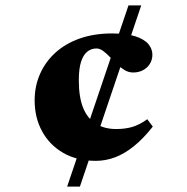

<svg xmlns="http://www.w3.org/2000/svg" viewBox="-20 -695 696 715"><path d="M230 0 458.5 -675H506L277.5 0ZM397.5 -570.5Q452 -570.5 485 -559.5Q518 -548.5 532.8 -530.5Q547.5 -512.5 547.5 -491.5Q547.5 -472 537.8 -456.8Q528 -441.5 511.8 -433.2Q495.5 -425 476 -425Q459 -425 444 -434Q429 -443 415.2 -456.5Q401.5 -470 388.8 -483.2Q376 -496.5 363.8 -505.5Q351.5 -514.5 339 -514.5Q320.5 -514.5 305.8 -503.2Q291 -492 282.2 -466Q273.5 -440 273.5 -396Q273.5 -332 290.2 -292Q307 -252 338.5 -233.2Q370 -214.5 412.5 -214.5Q446 -214.5 472.5 -222.2Q499 -230 528.5 -251L549 -223.5Q513.5 -178.5 478.2 -150.2Q443 -122 408 -109Q373 -96 337 -96Q267 -96 215.8 -125.5Q164.5 -155 136.8 -206Q109 -257 109 -321Q109 -374 129 -419.5Q149 -465 186.5 -499Q224 -533 277.5 -551.8Q331 -570.5 397.5 -570.5Z"/></svg>

Font: Newsreader 24pt ExtraBold
Style: Regular
Weight: 800
Designer: Hugues Gentile
Foundry: Production Type
Version: Version 1.003